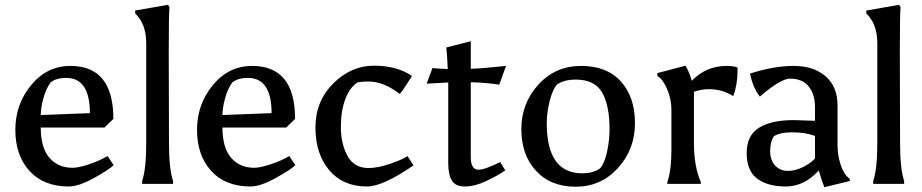

<svg xmlns="http://www.w3.org/2000/svg" viewBox="-20 -767 3848 801"><path d="M267 11Q162 11 103 -54Q44 -119 44 -225.5Q44 -332 110 -412Q176 -492 274 -492Q453 -492 453 -271L416 -235H150Q150 -151 186 -109Q222 -67 283 -67Q307 -67 351 -81.5Q395 -96 429 -116L454 -78Q435 -59 371.5 -24Q308 11 267 11ZM256 -442Q214 -442 191 -423Q172 -397 161 -357Q150 -317 150 -287L355 -295Q355 -442 256 -442Z M702 0H573V-12Q590 -62 590 -170V-587Q590 -667 544 -711V-723L681 -747L687 -737Q684 -708 684 -545L685 -170Q685 -62 702 -12Z M1025 11Q920 11 861 -54Q802 -119 802 -225.5Q802 -332 868 -412Q934 -492 1032 -492Q1211 -492 1211 -271L1174 -235H908Q908 -151 944 -109Q980 -67 1041 -67Q1065 -67 1109 -81.5Q1153 -96 1187 -116L1212 -78Q1193 -59 1129.5 -24Q1066 11 1025 11ZM1014 -442Q972 -442 949 -423Q930 -397 919 -357Q908 -317 908 -287L1113 -295Q1113 -442 1014 -442Z M1517 -66Q1557 -66 1610 -84.5Q1663 -103 1680 -116L1705 -77Q1577 11 1511 11Q1411 11 1353.5 -57Q1296 -125 1296 -235Q1296 -345 1370.5 -419Q1445 -493 1540.5 -493Q1636 -493 1699 -450Q1660 -388 1648 -375Q1580 -427 1518 -427Q1495 -427 1473 -424Q1440 -404 1421 -354.5Q1402 -305 1402 -236.5Q1402 -168 1429.5 -117Q1457 -66 1517 -66Z M1944 -112Q1944 -59 1976 -59Q2003 -59 2067 -91L2088 -56Q2056 -34 2008 -11.5Q1960 11 1920 11Q1880 11 1865 -14Q1850 -39 1850 -86V-423L1760 -418L1784 -483Q1802 -481 1848 -479Q1846 -529 1842 -569L1944 -595V-480Q1998 -482 2091 -492L2063 -414Q2009 -422 1944 -424Z M2382 12Q2277 12 2216 -54.5Q2155 -121 2155 -228.5Q2155 -336 2226 -414Q2297 -492 2404.5 -492Q2512 -492 2570.5 -427Q2629 -362 2629 -253Q2629 -144 2558 -66Q2487 12 2382 12ZM2523 -228Q2523 -327 2492 -381Q2461 -435 2382 -435Q2331 -435 2302 -413Q2284 -390 2272.5 -343Q2261 -296 2261 -253Q2261 -44 2409 -44Q2455 -44 2484 -65Q2503 -88 2513 -136Q2523 -184 2523 -228Z M3011 -492Q3042 -492 3057 -485Q3057 -479 3057 -473Q3057 -414 3039 -366Q2994 -395 2937 -395Q2906 -395 2875 -384V-170Q2875 -73 2904 -7V0H2764V-7Q2781 -57 2781 -140V-310Q2781 -353 2763.5 -394.5Q2746 -436 2723 -450L2722 -462L2840 -493Q2856 -466 2866 -430Q2926 -492 3011 -492Z M3380 -200Q3339 -215 3285.5 -215Q3232 -215 3208 -198Q3193 -175 3193 -136.5Q3193 -98 3214 -76Q3235 -54 3266.5 -54Q3298 -54 3331 -70.5Q3364 -87 3380 -106ZM3396 -56Q3335 11 3258.5 11Q3182 11 3138.5 -22Q3095 -55 3095 -128.5Q3095 -202 3146.5 -234Q3198 -266 3292 -266L3380 -263V-320Q3380 -373 3354 -406Q3328 -439 3275 -439Q3236 -438 3150 -364Q3121 -401 3109 -460Q3208 -492 3291 -492Q3374 -492 3424 -449Q3474 -406 3474 -327V-159Q3475 -114 3488.5 -75.5Q3502 -37 3524 -22L3526 -12L3419 14Q3406 -18 3396 -56Z M3752 0H3623V-12Q3640 -62 3640 -170V-587Q3640 -667 3594 -711V-723L3731 -747L3737 -737Q3734 -708 3734 -545L3735 -170Q3735 -62 3752 -12Z"/></svg>

Font: Asul
Style: Regular
Weight: 400
Version: Version 1.001